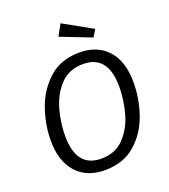

<svg xmlns="http://www.w3.org/2000/svg" viewBox="-161 -1018 1009 1145"><g transform="rotate(-20 343.5 -445.0)"><path d="M646 -422Q646 -321 612 -221.5Q578 -122 502 -55Q426 12 308 12Q194 12 128.5 -60Q63 -132 63 -264Q63 -363 97.5 -463Q132 -563 208 -631.5Q284 -700 402 -700Q516 -700 581 -628Q646 -556 646 -422ZM153 -261Q153 -60 311 -60Q401 -60 456 -118.5Q511 -177 534 -261Q557 -345 557 -428Q557 -628 399 -628Q310 -628 255 -570Q200 -512 176.5 -428Q153 -344 153 -261ZM540 -800 513 -755 318 -831 357 -902Z"/></g></svg>

Font: FiraGO Book
Style: Italic
Weight: 350
Italic angle: -8°
Designer: bBox Type GmbH
Foundry: bBox Type GmbH
Version: Version 1.001